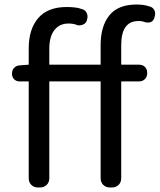

<svg xmlns="http://www.w3.org/2000/svg" viewBox="-20 -829 706 849"><path d="M67 -469Q52 -469 42.5 -478.5Q33 -488 33 -503Q33 -519 42.5 -529Q52 -539 67 -540L107 -543V-615Q107 -700 149 -749Q191 -798 275 -798Q294 -798 311.5 -796Q329 -794 341 -789Q356 -786 363 -772.5Q370 -759 365 -743V-741Q361 -727 349.5 -721.5Q338 -716 324 -717Q307 -725 283 -725Q243 -725 220.5 -696Q198 -667 198 -613V-543H425V-630Q425 -713 463.5 -761Q502 -809 584 -809Q599 -809 614 -807Q629 -805 639 -801Q655 -798 662 -785Q669 -772 664 -756L663 -751Q655 -725 625 -730Q617 -733 610 -734.5Q603 -736 592 -736Q516 -736 516 -629V-543H594Q611 -543 621 -533Q631 -523 631 -506Q631 -490 621 -479.5Q611 -469 594 -469H516V-41Q516 -23 504.5 -11.5Q493 0 475 0H466Q448 0 436.5 -11.5Q425 -23 425 -41V-469H198V-41Q198 -23 186.5 -11.5Q175 0 156 0H148Q130 0 118.5 -11.5Q107 -23 107 -41V-469Z"/></svg>

Font: Chiron GoRound TC
Style: Regular
Weight: 400
Designer: Ryoko NISHIZUKA 西塚涼子 (kana, bopomofo & ideographs); Paul D. Hunt (Latin, Greek & Cyrillic); Sandoll Communications 산돌커뮤니
Foundry: Adobe
Version: Version 1.000;hotconv 1.1.1;makeotfexe 2.6.0